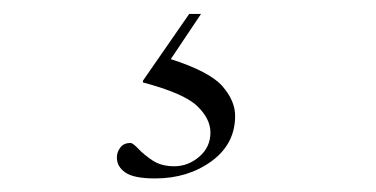

<svg xmlns="http://www.w3.org/2000/svg" viewBox="-20 -24 540 276"><path d="M203 232.5Q172.5 232.5 160.2 224Q148 215.5 148 202.5Q148 194.5 153 188Q158 181.5 167.5 181.5Q171 181.5 179 190Q187 198.5 199.5 206.8Q212 215 230.5 215Q250.5 215 266.5 201.2Q282.5 187.5 282.5 166.5Q282.5 146.5 263.2 128.2Q244 110 185.5 94.5V92L252 -4H269L225.5 61Q281.5 79 299.8 100Q318 121 318 142.5Q318 183 284 207.8Q250 232.5 203 232.5Z"/></svg>

Font: Newsreader 72pt Light
Style: Regular
Weight: 300
Designer: Hugues Gentile
Foundry: Production Type
Version: Version 1.003; ttfautohint (v1.8.3)